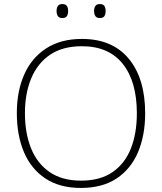

<svg xmlns="http://www.w3.org/2000/svg" viewBox="-20 -917 799 947"><path d="M696 -358Q696 -250 661 -167Q626 -84 555.5 -37Q485 10 379 10Q274 10 203.5 -37Q133 -84 98 -167Q63 -250 63 -359Q63 -467 99.5 -549.5Q136 -632 208 -678.5Q280 -725 384 -725Q534 -725 615 -627.5Q696 -530 696 -358ZM103 -359Q103 -261 133 -186Q163 -111 224.5 -68.5Q286 -26 380 -26Q474 -26 535 -68Q596 -110 625.5 -184.5Q655 -259 655 -358Q655 -515 585.5 -602Q516 -689 384 -689Q289 -689 227 -647Q165 -605 134 -530.5Q103 -456 103 -359ZM259 -863Q259 -878 265.5 -887.5Q272 -897 287 -897Q304 -897 310 -887.5Q316 -878 316 -863Q316 -847 310 -837.5Q304 -828 287 -828Q272 -828 265.5 -837.5Q259 -847 259 -863ZM444 -863Q444 -878 450.5 -887.5Q457 -897 472 -897Q489 -897 495 -887.5Q501 -878 501 -863Q501 -847 495 -837.5Q489 -828 472 -828Q457 -828 450.5 -837.5Q444 -847 444 -863Z"/></svg>

Font: Noto Sans Thai ExtraLight
Style: Regular
Weight: 200
Designer: Monotype Design Team
Foundry: Monotype Imaging Inc.
Version: Version 2.001; ttfautohint (v1.8.4.7-5d5b)